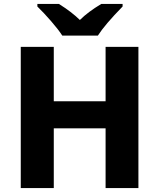

<svg xmlns="http://www.w3.org/2000/svg" viewBox="-20 -951 805 971"><path d="M514 0V-302H252V0H85V-714H252V-439H514V-714H680V0ZM600 -918Q510 -826 475 -771H295Q275 -802 238 -844.5Q201 -887 169 -918V-931H278Q342 -891 384 -850Q424 -890 492 -931H600Z"/></svg>

Font: Noto Sans UI ExtraBold
Style: Regular
Weight: 800
Designer: Monotype Design Team
Foundry: Monotype Imaging Inc.
Version: Version 1.001